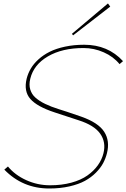

<svg xmlns="http://www.w3.org/2000/svg" viewBox="-20 -1078 730 1108"><path d="M597.2 -193.8Q589.8 -164.1 575.2 -136.5Q560.5 -108.9 533.4 -81.5Q506.3 -54.2 470.2 -34.4Q434.1 -14.6 380.9 -2.4Q327.6 9.8 264.2 9.8Q110.8 9.8 4.9 -99.1L25.9 -117.2Q66.4 -67.9 131.6 -38.3Q196.8 -8.8 269 -8.8Q336.4 -8.8 391.8 -23.9Q447.3 -39.1 484.4 -65.4Q521.5 -91.8 544.7 -124.3Q567.9 -156.7 577.1 -193.8Q592.8 -257.8 558.1 -306.6Q523.4 -355.5 434.1 -383.8Q425.3 -386.2 365 -406.5Q304.7 -426.8 295.9 -429.2Q194.3 -462.4 155.3 -506.8Q116.2 -551.3 133.8 -624Q141.6 -654.8 158 -682.6Q174.3 -710.4 202.4 -735.8Q230.5 -761.2 267.3 -779.5Q304.2 -797.9 355.2 -808.8Q406.2 -819.8 465.8 -819.8Q603 -819.8 689.9 -725.1L669.9 -708Q634.3 -751.5 578.6 -776.1Q522.9 -800.8 461.9 -800.8Q338.9 -800.8 256.6 -752.7Q174.3 -704.6 154.8 -624Q150.4 -606.4 150.4 -590.8Q150.4 -575.2 154.5 -561.8Q158.7 -548.3 165.8 -536.6Q172.9 -524.9 184.6 -514.6Q196.3 -504.4 209.7 -495.6Q223.1 -486.8 241 -478.3Q258.8 -469.7 277.3 -462.6Q295.9 -455.6 318.8 -448.2Q350.1 -439 449.2 -404.8Q547.4 -370.1 581.3 -317.6Q615.2 -265.1 597.2 -193.8ZM603 -1058.1 616.2 -1040 401.9 -874 395 -882.8Z"/></svg>

Font: Sinkin Sans 100 Thin Italic
Style: Regular
Weight: 100
Italic angle: -112°
Designer: Keith Bates
Foundry: K-Type
Version: Sinkin Sans (version 1.0)  by Keith Bates   •   © 2014   www